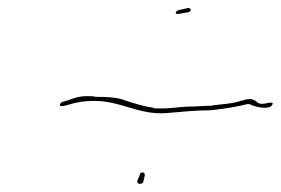

<svg xmlns="http://www.w3.org/2000/svg" viewBox="-20 -566 691 472"><path d="M132 -315C124 -308 126 -305 135 -305L150 -309C170 -315 187 -318 211 -318C279 -318 320 -283 389 -288C426 -291 460 -295 499 -295C535 -299 564 -304 588 -310H591C597 -310 599 -307 600 -307C614 -302 642 -296 649 -308C652 -312 650 -313 649 -313C647 -314 643 -314 639 -313C613 -306 612 -317 608 -318C597 -325 590 -323 572 -318C551 -311 528 -310 502 -307V-306H500C482 -306 466 -304 446 -304C423 -304 389 -297 358 -300H357V-301C332 -305 309 -312 288 -319C268 -327 242 -328 214 -328H213V-329C186 -331 173 -329 151 -321L150 -320H149ZM317 -120C317 -118 321 -114 322 -114C330 -114 332 -117 332 -118L336 -135C337 -138 333 -142 332 -142C324 -142 325 -140 324 -137ZM412 -534C412 -532 414 -531 420 -532L443 -536C452 -538 450 -548 441 -546L419 -541C415 -540 412 -537 412 -534ZM336 -135H337ZM499 -295V-296ZM618 -301H619ZM639 -313Z"/></svg>

Font: Stray Cat
Style: HlExtObl
Weight: 100
Version: Version 1.0